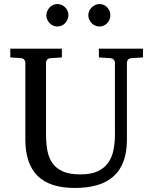

<svg xmlns="http://www.w3.org/2000/svg" viewBox="-20 -911 752 947"><path d="M627 -624Q616.2 -623 611.1 -616.2Q606 -609.4 606 -602.1V-222.2Q606 -160.6 589.4 -115.7Q572.8 -70.8 540.3 -41.5Q507.8 -12.2 459.7 2Q411.6 16.1 349.1 16.1Q225.1 16.1 165 -43.9Q105 -104 105 -222.2V-602.1Q105 -609.4 99.9 -616.2Q94.7 -623 84 -624L30.8 -627.9V-670.9H285.2V-627.9L228 -624Q217.3 -623 212.2 -616.2Q207 -609.4 207 -602.1V-248Q207 -204.1 213.9 -167.7Q220.7 -131.3 239.3 -105.5Q257.8 -79.6 290.8 -65.2Q323.7 -50.8 376 -50.8Q427.7 -50.8 460.9 -65.9Q494.1 -81.1 513.2 -107.7Q532.2 -134.3 539.6 -170.4Q546.9 -206.5 546.9 -248V-602.1Q546.9 -609.4 541.3 -616.2Q535.6 -623 524.9 -624L467.8 -627.9V-670.9H685.1V-627.9ZM317.4 -836.4Q317.4 -825.2 313 -814.9Q308.6 -804.7 301.3 -796.9Q293.9 -789.1 283.9 -784.7Q273.9 -780.3 262.7 -780.3Q251.5 -780.3 241.7 -784.7Q231.9 -789.1 224.6 -796.9Q217.3 -804.7 212.9 -814.5Q208.5 -824.2 208.5 -835.4Q208.5 -846.2 212.9 -856.2Q217.3 -866.2 224.6 -874Q231.9 -881.8 241.7 -886.5Q251.5 -891.1 262.7 -891.1Q273.9 -891.1 283.9 -886.7Q293.9 -882.3 301.3 -875Q308.6 -867.7 313 -857.7Q317.4 -847.7 317.4 -836.4ZM524.4 -836.4Q524.4 -825.2 520.3 -814.9Q516.1 -804.7 508.8 -796.9Q501.5 -789.1 491.7 -784.7Q481.9 -780.3 470.7 -780.3Q459.5 -780.3 449.5 -784.7Q439.5 -789.1 431.9 -796.9Q424.3 -804.7 419.9 -814.9Q415.5 -825.2 415.5 -836.4Q415.5 -846.7 419.9 -856.7Q424.3 -866.7 432.1 -874.3Q439.9 -881.8 449.7 -886.5Q459.5 -891.1 470.7 -891.1Q481.9 -891.1 491.7 -886.7Q501.5 -882.3 508.8 -874.8Q516.1 -867.2 520.3 -857.2Q524.4 -847.2 524.4 -836.4Z"/></svg>

Font: BabelStone Ogham Bound
Style: Regular
Weight: 400
Designer: Andrew West
Foundry: BabelStone
Version: Version 2.02 March 14, 2022